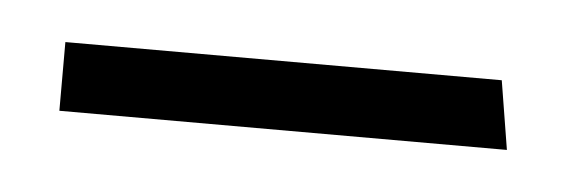

<svg xmlns="http://www.w3.org/2000/svg" viewBox="-23 -710 307 103"><g transform="rotate(5 130.5 -658.5)"><path d="M10 -640H251L245 -677H10Z"/></g></svg>

Font: Catamaran Thin Thin
Style: Regular
Weight: 250
Version: Version 2.000